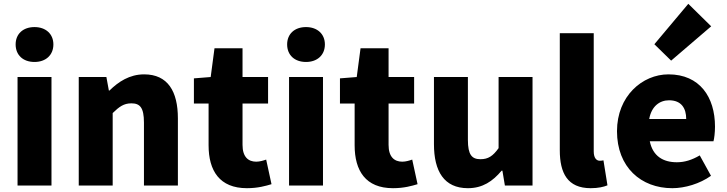

<svg xmlns="http://www.w3.org/2000/svg" viewBox="-20 -973 3812 1007"><path d="M72 0H250V-569H72ZM161 -648C220 -648 260 -684 260 -740C260 -795 220 -831 161 -831C101 -831 62 -795 62 -740C62 -684 101 -648 161 -648Z M393 0H571V-380C605 -413 629 -431 669 -431C714 -431 735 -409 735 -330V0H913V-352C913 -494 860 -583 736 -583C659 -583 601 -544 554 -498H551L538 -569H393Z M1275 14C1333 14 1374 2 1404 -7L1376 -136C1362 -131 1342 -125 1324 -125C1282 -125 1252 -150 1252 -213V-430H1386V-569H1252V-720H1105L1085 -569L997 -562V-430H1074V-211C1074 -77 1132 14 1275 14Z M1496 0H1674V-569H1496ZM1585 -648C1644 -648 1684 -684 1684 -740C1684 -795 1644 -831 1585 -831C1525 -831 1486 -795 1486 -740C1486 -684 1525 -648 1585 -648Z M2041 14C2099 14 2140 2 2170 -7L2142 -136C2128 -131 2108 -125 2090 -125C2048 -125 2018 -150 2018 -213V-430H2152V-569H2018V-720H1871L1851 -569L1763 -562V-430H1840V-211C1840 -77 1898 14 2041 14Z M2434 14C2511 14 2564 -22 2611 -78H2615L2628 0H2773V-569H2595V-196C2565 -154 2540 -138 2500 -138C2455 -138 2434 -161 2434 -239V-569H2256V-217C2256 -75 2309 14 2434 14Z M3078 14C3118 14 3147 7 3166 -1L3145 -132C3135 -130 3131 -130 3125 -130C3111 -130 3094 -141 3094 -179V-799H2916V-185C2916 -66 2956 14 3078 14Z M3506 14C3572 14 3650 -9 3709 -51L3650 -158C3609 -134 3571 -122 3530 -122C3458 -122 3404 -154 3388 -232H3722C3726 -246 3730 -277 3730 -309C3730 -464 3650 -583 3486 -583C3349 -583 3216 -469 3216 -285C3216 -96 3342 14 3506 14ZM3385 -349C3397 -416 3440 -447 3489 -447C3554 -447 3579 -405 3579 -349ZM3500 -655 3710 -835 3590 -953 3412 -741Z"/></svg>

Font: Noto Sans JP Black
Style: Regular
Weight: 900
Designer: Ryoko NISHIZUKA 西塚涼子 (kana, bopomofo & ideographs); Paul D. Hunt (Latin, Greek & Cyrillic); Sandoll Communications 산돌커뮤니
Foundry: Adobe
Version: Version 2.002;hotconv 1.0.116;makeotfexe 2.5.65601